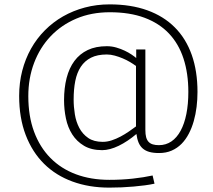

<svg xmlns="http://www.w3.org/2000/svg" viewBox="-20 -710 978 881"><path d="M886.2 -288.1Q886.2 -253.9 882.1 -219.7Q877.9 -185.5 869.1 -154.5Q860.4 -123.5 846.4 -96.7Q832.5 -69.8 813 -50Q793.5 -30.3 767.8 -19Q742.2 -7.8 710 -7.8Q683.6 -7.8 665.3 -12.9Q647 -18.1 634.8 -28.8Q622.6 -39.6 615.7 -56.2Q608.9 -72.8 606 -95.2Q585.9 -78.1 565.4 -64.5Q544.9 -50.8 524.7 -41Q504.4 -31.2 485.1 -26.1Q465.8 -21 449.2 -21Q399.4 -21 365.7 -41Q332 -61 311.5 -93.3Q291 -125.5 282.5 -166.5Q273.9 -207.5 273.9 -250Q273.9 -306.2 285.6 -352.1Q297.4 -397.9 321.5 -430.4Q345.7 -462.9 382.6 -480.5Q419.4 -498 470.2 -498Q492.7 -498 513.7 -491.9Q534.7 -485.8 552.5 -477.3Q570.3 -468.8 584 -459.5Q597.7 -450.2 605 -443.8V-482.9H647V-113.8Q647 -93.8 650.6 -80.3Q654.3 -66.9 662.1 -58.8Q669.9 -50.8 681.6 -47.4Q693.4 -43.9 709 -43.9Q741.2 -43.9 766.4 -61Q791.5 -78.1 808.8 -110.1Q826.2 -142.1 835.2 -187.3Q844.2 -232.4 844.2 -288.1Q844.2 -373.5 822 -441.4Q799.8 -509.3 755.1 -556.4Q710.4 -603.5 642.8 -628.7Q575.2 -653.8 483.9 -653.8Q398.9 -653.8 330.1 -624.5Q261.2 -595.2 212.2 -543.5Q163.1 -491.7 136.5 -421.4Q109.9 -351.1 109.9 -269Q109.9 -177.2 136.2 -106Q162.6 -34.7 211.2 14.6Q259.8 64 328.4 89.6Q397 115.2 481.9 115.2Q538.6 115.2 589.4 109.6Q640.1 104 680.2 95.2L689 132.8Q668.9 137.2 644.8 140.4Q620.6 143.6 593.5 146Q566.4 148.4 537.8 149.7Q509.3 150.9 481 150.9Q388.7 150.9 312.5 123Q236.3 95.2 182.1 41.5Q127.9 -12.2 97.9 -90.6Q67.9 -168.9 67.9 -270Q67.9 -330.6 82 -385.3Q96.2 -439.9 122.3 -486.6Q148.4 -533.2 185.8 -570.8Q223.1 -608.4 269.3 -634.8Q315.4 -661.1 369.4 -675.5Q423.3 -689.9 482.9 -689.9Q580.6 -689.9 655.8 -662.8Q731 -635.7 782.2 -584.2Q833.5 -532.7 859.9 -458Q886.2 -383.3 886.2 -288.1ZM604 -407.2Q592.3 -416 576.7 -425.3Q561 -434.6 543.2 -442.1Q525.4 -449.7 506.6 -454.8Q487.8 -460 470.2 -460Q426.8 -460 397.7 -445.3Q368.7 -430.7 350.8 -403.6Q333 -376.5 325.4 -338.4Q317.9 -300.3 317.9 -252.9Q317.9 -219.7 323.5 -185.3Q329.1 -150.9 344 -122.8Q358.9 -94.7 384.8 -76.9Q410.6 -59.1 451.2 -59.1Q471.7 -59.1 492.4 -65.9Q513.2 -72.8 533 -83.3Q552.7 -93.8 570.8 -106.2Q588.9 -118.7 604 -129.9Z"/></svg>

Font: Clear Sans Thin
Style: Regular
Weight: 250
Foundry: Intel Corporation
Version: Version 1.00